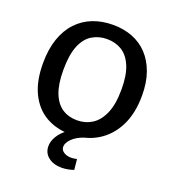

<svg xmlns="http://www.w3.org/2000/svg" viewBox="-164 -836 1063 1183"><g transform="rotate(20 368.0 -245.0)"><path d="M355 11Q263 11 194 -29Q125 -69 86.5 -148Q48 -227 48 -343Q48 -435 72 -504.5Q96 -574 140 -620.5Q184 -667 243.5 -690Q303 -713 375 -713Q445 -713 502.5 -690.5Q560 -668 601.5 -624Q643 -580 666.5 -515Q690 -450 690 -364Q690 -246 647.5 -162.5Q605 -79 530 -34Q455 11 355 11ZM364 -84Q418 -84 461.5 -111Q505 -138 531.5 -198Q558 -258 558 -358Q558 -451 533.5 -508.5Q509 -566 467 -592Q425 -618 369 -618Q316 -618 272.5 -592Q229 -566 204.5 -506.5Q180 -447 180 -347Q180 -254 203 -196Q226 -138 267.5 -111Q309 -84 364 -84ZM376 223Q322 223 288 196.5Q254 170 254 125Q254 93 274 59.5Q294 26 334 -2.5Q374 -31 433 -49L446 0Q396 17 368.5 44.5Q341 72 341 97Q341 119 361 132Q381 145 410 145Q419 145 428.5 143.5Q438 142 447 140L454 209Q433 216 413.5 219.5Q394 223 376 223Z"/></g></svg>

Font: Bitter Thin SemiBold
Style: Regular
Weight: 600
Version: Version 2.002